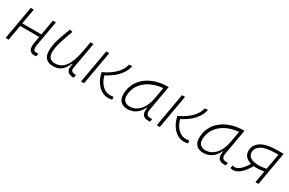

<svg xmlns="http://www.w3.org/2000/svg" viewBox="113 -1544 3876 2572"><g transform="rotate(30 2051.0 -258.0)"><path d="M48.3 0 139.6 -517.6H186.5L144.5 -280.8H439.9L481.9 -517.6H527.8L461.4 -141.6Q456.1 -112.3 456.1 -91.3Q456.1 -72.8 460.4 -60.5Q468.8 -35.2 502.9 -35.2Q517.1 -35.2 534.2 -37.6L525.9 8.3Q512.2 9.8 496.6 9.8Q444.3 9.8 422.9 -25.9Q409.2 -47.4 409.2 -84.5Q409.2 -107.9 414.6 -136.7L432.1 -236.8H137.2L95.2 0Z M787.6 10.3Q636.7 10.3 636.7 -145Q636.7 -227.1 664.6 -317.6Q692.4 -408.2 739.3 -527.3L783.7 -518.1Q734.9 -388.7 709.2 -300.8Q683.6 -212.9 683.6 -147.5Q683.6 -34.7 792.5 -34.7Q883.3 -34.7 943.4 -112.8Q1003.4 -190.9 1034.2 -358.4L1063 -517.6H1109.4L1036.6 -106.9Q1035.2 -97.7 1035.2 -89.8Q1035.2 -69.3 1046.4 -58.1Q1061.5 -43 1104.5 -40.5L1113.3 -40L1105 4.9H1099.6Q1046.9 4.9 1021.7 -13.9Q996.6 -32.7 993.2 -66.9Q992.2 -74.2 992.2 -82Q992.2 -110.8 1002 -147H992.7Q973.6 -103 947.5 -67.4Q921.4 -31.7 882.8 -10.7Q844.2 10.3 787.6 10.3Z M1634.8 9.8Q1583 9.8 1534.2 -19.3Q1485.4 -48.3 1447.5 -105.2Q1409.7 -162.1 1391.1 -246.1Q1451.7 -273.4 1507.6 -312.5Q1563.5 -351.6 1604.2 -402.8Q1645 -454.1 1659.2 -517.1L1707.5 -522Q1692.4 -449.2 1650.1 -392.3Q1607.9 -335.4 1553 -294.4Q1498 -253.4 1445.3 -228Q1463.4 -160.6 1494.9 -118.2Q1526.4 -75.7 1564.2 -55.4Q1602.1 -35.2 1638.7 -35.2Q1656.2 -35.2 1670.2 -36.1Q1684.1 -37.1 1694.8 -40.5L1699.7 2.4Q1686.5 6.8 1669.9 8.3Q1653.3 9.8 1634.8 9.8ZM1215.3 0 1306.6 -517.6H1353.5L1262.2 0Z M1939.5 10.3Q1868.7 10.3 1829.8 -27.8Q1791 -65.9 1791 -135.3Q1791 -223.1 1826.2 -294.7Q1861.3 -366.2 1924.8 -417Q1988.3 -467.8 2074.2 -495.1Q2160.2 -522.5 2261.2 -522.5H2270L2200.2 -126Q2197.8 -113.3 2197.8 -102.1Q2197.8 -78.1 2208.5 -63Q2223.6 -40 2258.3 -40H2292.5L2284.7 4.9H2261.7Q2193.8 4.9 2170.9 -29.8Q2155.8 -51.8 2155.8 -90.3Q2155.8 -111.8 2160.6 -138.7H2153.3Q2120.1 -66.9 2064.7 -28.3Q2009.3 10.3 1939.5 10.3ZM1946.8 -34.7Q2032.7 -34.7 2097.7 -105.5Q2162.6 -176.3 2185.1 -306.2L2214.8 -474.6Q2099.6 -463.4 2015.1 -418Q1930.7 -372.6 1884.3 -300.5Q1837.9 -228.5 1837.9 -137.7Q1837.9 -88.9 1866.7 -61.8Q1895.5 -34.7 1946.8 -34.7Z M2806.6 9.8Q2754.9 9.8 2706.1 -19.3Q2657.2 -48.3 2619.4 -105.2Q2581.5 -162.1 2563 -246.1Q2623.5 -273.4 2679.4 -312.5Q2735.4 -351.6 2776.1 -402.8Q2816.9 -454.1 2831.1 -517.1L2879.4 -522Q2864.3 -449.2 2822 -392.3Q2779.8 -335.4 2724.9 -294.4Q2669.9 -253.4 2617.2 -228Q2635.3 -160.6 2666.7 -118.2Q2698.2 -75.7 2736.1 -55.4Q2773.9 -35.2 2810.5 -35.2Q2828.1 -35.2 2842 -36.1Q2856 -37.1 2866.7 -40.5L2871.6 2.4Q2858.4 6.8 2841.8 8.3Q2825.2 9.8 2806.6 9.8ZM2387.2 0 2478.5 -517.6H2525.4L2434.1 0Z M3111.3 10.3Q3040.5 10.3 3001.7 -27.8Q2962.9 -65.9 2962.9 -135.3Q2962.9 -223.1 2998 -294.7Q3033.2 -366.2 3096.7 -417Q3160.2 -467.8 3246.1 -495.1Q3332 -522.5 3433.1 -522.5H3441.9L3372.1 -126Q3369.6 -113.3 3369.6 -102.1Q3369.6 -78.1 3380.4 -63Q3395.5 -40 3430.2 -40H3464.4L3456.5 4.9H3433.6Q3365.7 4.9 3342.8 -29.8Q3327.6 -51.8 3327.6 -90.3Q3327.6 -111.8 3332.5 -138.7H3325.2Q3292 -66.9 3236.6 -28.3Q3181.2 10.3 3111.3 10.3ZM3118.7 -34.7Q3204.6 -34.7 3269.5 -105.5Q3334.5 -176.3 3356.9 -306.2L3386.7 -474.6Q3271.5 -463.4 3187 -418Q3102.5 -372.6 3056.2 -300.5Q3009.8 -228.5 3009.8 -137.7Q3009.8 -88.9 3038.6 -61.8Q3067.4 -34.7 3118.7 -34.7Z M3830.6 -171.9Q3806.6 -171.9 3785.2 -174.3Q3738.3 -89.4 3682.4 -39.8Q3626.5 9.8 3571.8 9.8Q3556.6 9.8 3545.7 7.6Q3534.7 5.4 3528.3 2L3537.1 -42.5Q3538.1 -42 3548.1 -38.6Q3558.1 -35.2 3573.7 -35.2Q3600.6 -35.2 3630.1 -54.9Q3659.7 -74.7 3687.7 -108.4Q3715.8 -142.1 3738.3 -183.1Q3686 -197.3 3653.8 -231.2Q3621.6 -265.1 3621.6 -320.8Q3621.6 -409.2 3703.1 -463.4Q3784.7 -517.6 3965.3 -517.6H4050.8L3959.5 0H3912.6L3944.8 -183.1Q3915.5 -176.8 3886.7 -174.3Q3857.9 -171.9 3830.6 -171.9ZM3953.1 -230.5 3996.1 -472.7H3952.6Q3807.1 -472.7 3737.8 -432.1Q3668.5 -391.6 3668.5 -323.7Q3668.5 -285.2 3690.7 -261.7Q3712.9 -238.3 3751 -227.5Q3789.1 -216.8 3835.9 -216.8Q3891.1 -216.8 3953.1 -230.5Z"/></g></svg>

Font: CaskaydiaCove NFP ExtraLight
Style: Italic
Weight: 200
Italic angle: -10°
Designer: Aaron Bell
Foundry: Saja Typeworks
Version: Version 2111.001; VTT 6.35;Nerd Fonts 3.1.1